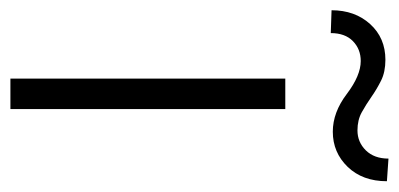

<svg xmlns="http://www.w3.org/2000/svg" viewBox="-268 -548 767 369"><g transform="rotate(90 115.5 -363.5)"><path d="M140.6 0H82V-528.3H140.6ZM279.3 -723.6Q279.3 -676.8 251.7 -648.2Q224.1 -619.6 184.1 -619.6Q147 -619.6 111.6 -646.5Q76.2 -673.3 48.3 -673.3Q25.4 -673.3 10 -658.2Q-5.4 -643.1 -5.4 -615.7L-49.3 -617.2Q-49.3 -662.1 -22.7 -691.4Q3.9 -720.7 45.9 -720.7Q69.3 -720.7 85.9 -712.4Q102.5 -704.1 117.2 -693.8Q131.8 -683.6 146.7 -675.3Q161.6 -667 181.6 -667Q204.1 -667 220 -683.1Q235.8 -699.2 235.8 -726.6Z"/></g></svg>

Font: RobotoInd Light
Style: Regular
Weight: 300
Designer: Google
Version: Version 2.001151; 2014